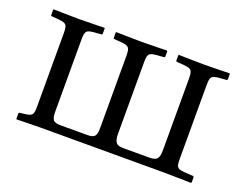

<svg xmlns="http://www.w3.org/2000/svg" viewBox="-80 -614 979 767"><g transform="rotate(20 409.0 -230.0)"><path d="M710 -384C710 -424 715 -428 750 -431L776 -433C780 -433 782 -435 782 -438V-460L780 -462C780 -462 702 -460 672 -460C642 -460 565 -462 565 -462L563 -460V-437C563 -434 565 -433 569 -433L595 -431C631 -428 635 -422 635 -384V-85C635 -54 632 -36 595 -36H484C456 -36 444 -43 444 -85V-384C444 -424 449 -428 484 -431L510 -433C514 -433 516 -435 516 -438V-460L514 -462C514 -462 436 -460 406 -460C376 -460 299 -462 299 -462L297 -460V-437C297 -434 299 -433 303 -433L329 -431C365 -428 369 -422 369 -384V-84C369 -47 364 -36 329 -36H219C184 -36 178 -45 178 -85V-384C178 -424 183 -428 218 -431L244 -433C248 -433 250 -435 250 -438V-460L248 -462C248 -462 170 -460 140 -460C110 -460 33 -462 33 -462L31 -460V-437C31 -434 33 -433 37 -433L63 -431C99 -428 103 -422 103 -384V-72C103 -37 97 -33 63 -29L47 -27C43 -27 42 -25 42 -22V0L43 2C43 2 115 0 145 0H670C700 0 784 2 784 2L787 0V-21C787 -24 785 -27 781 -27L750 -29C717 -31 710 -34 710 -71Z"/></g></svg>

Font: Linux Libertine O C
Style: Regular
Weight: 400
Designer: Philipp H. Poll
Foundry: Philipp H. Poll
Version: Version 4.0.3